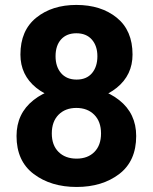

<svg xmlns="http://www.w3.org/2000/svg" viewBox="-20 -741 614 771"><path d="M526.9 -194.8Q526.9 -94.2 458.7 -42.2Q390.6 9.8 287.6 9.8Q184.6 9.8 115.5 -42.2Q46.4 -94.2 46.4 -194.8Q46.4 -285.2 114.7 -339.1Q183.1 -393.1 286.6 -393.1Q390.1 -393.1 458.5 -339.1Q526.9 -285.2 526.9 -194.8ZM385.7 -205.1Q385.7 -252.9 358.4 -280.3Q331.1 -307.6 286.6 -307.6Q242.2 -307.6 215.1 -280.3Q188 -252.9 188 -205.1Q188 -157.7 215.1 -130.9Q242.2 -104 287.6 -104Q332.5 -104 359.1 -130.9Q385.7 -157.7 385.7 -205.1ZM512.2 -522Q512.2 -439.9 449 -388.7Q385.7 -337.4 287.6 -337.4Q188.5 -337.4 125.2 -388.7Q62 -439.9 62 -522Q62 -618.7 125.5 -669.9Q189 -721.2 286.6 -721.2Q385.7 -721.2 449 -669.9Q512.2 -618.7 512.2 -522ZM371.1 -515.1Q371.1 -556.6 348.9 -582Q326.7 -607.4 286.6 -607.4Q247.6 -607.4 225.3 -582.8Q203.1 -558.1 203.1 -515.1Q203.1 -473.1 225.3 -447.3Q247.6 -421.4 287.6 -421.4Q327.6 -421.4 349.4 -447.3Q371.1 -473.1 371.1 -515.1Z"/></svg>

Font: RobotoDEMO
Style: Regular
Weight: 400
Designer: Christian Robertson
Foundry: Google
Version: Version 2.136